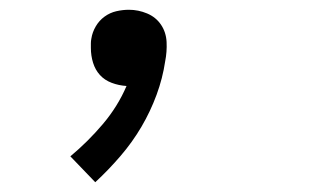

<svg xmlns="http://www.w3.org/2000/svg" viewBox="-20 -168 640 393"><path d="M175 205 124 152Q160 122 190.5 86Q221 50 239 8Q223 7 208.5 1.5Q194 -4 184.5 -14.5Q175 -25 170.5 -39.5Q166 -54 166 -70Q166 -75 166 -79.5Q166 -84 167 -89Q169 -102 176 -114Q183 -126 194 -134Q205 -142 218 -145Q231 -148 244 -148Q263 -148 281 -140.5Q299 -133 309.5 -117.5Q320 -102 321 -82Q322 -62 318 -42Q313 -8 300.5 26Q288 60 269.5 91.5Q251 123 226.5 151.5Q202 180 175 205Z"/></svg>

Font: Iosevka Slab Extended Oblique
Style: Regular
Weight: 400
Width: 7
Italic angle: -9°
Monospace: yes
Designer: Belleve Invis
Foundry: Belleve Invis
Version: Version 11.1.0; ttfautohint (v1.8.3)